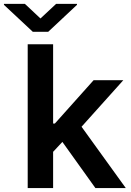

<svg xmlns="http://www.w3.org/2000/svg" viewBox="-74 -951 663 971"><path d="M66.1 0V-727.3H194.6V-326.3H203.5L399.5 -545.5H549.7L338.4 -310L562.1 0H408.4L241.5 -233.3L194.6 -183.2V0ZM51.8 -931.5 130.7 -857.6 209.9 -931.5H315.3V-926.5L169.7 -790.1H92L-54 -926.5V-931.5Z"/></svg>

Font: Inter UI Semi Bold
Style: Regular
Weight: 600
Designer: Rasmus Andersson
Foundry: rsms
Version: 3.2;8d6f07862